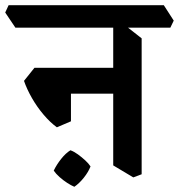

<svg xmlns="http://www.w3.org/2000/svg" viewBox="-59 -644 686 736"><path d="M452 36 375 -10V-571L410 -555L484 -497V24ZM159 -156Q133 -175 108 -204.5Q83 -234 63.5 -268Q44 -302 33 -334L73 -384H146L213 -340V-179ZM138 -285 107 -384H412L434 -285ZM0 -538 -39 -596 -26 -624H569L607 -565L594 -538ZM226 72Q214 67 198.5 57Q183 47 169 34.5Q155 22 147 10Q158 -13 175.5 -35Q193 -57 211 -68Q225 -63 240 -52Q255 -41 268 -29Q281 -17 288 -6Q280 15 262.5 37Q245 59 226 72Z"/></svg>

Font: Eczar Medium
Style: Regular
Weight: 500
Designer: Vaibhav Singh
Foundry: Rosetta Type Foundry
Version: Version 2.000